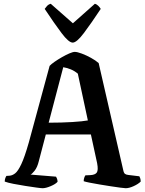

<svg xmlns="http://www.w3.org/2000/svg" viewBox="-20 -994 767 1014"><path d="M205 0Q197 0 172 -3.5Q147 -7 114.5 -12Q82 -17 51.5 -23Q21 -29 5 -35Q5 -45 8 -53Q11 -61 14 -65L30 -66Q45 -67 60 -78.5Q75 -90 92.5 -127Q110 -164 132 -241L242 -646Q250 -655 268 -667.5Q286 -680 307 -692Q328 -704 346.5 -712Q365 -720 375 -720Q388 -720 412 -711Q436 -702 460.5 -688.5Q485 -675 501 -661L631 -95Q634 -80 640.5 -75.5Q647 -71 658 -70L716 -63Q718 -60 720.5 -52.5Q723 -45 723 -35Q710 -22 686 -11Q662 0 644 0Q637 0 615 -3Q593 -6 563.5 -10.5Q534 -15 504.5 -20Q475 -25 452.5 -29.5Q430 -34 422 -37Q422 -47 425 -55.5Q428 -64 431 -68L455 -69Q482 -70 491 -82.5Q500 -95 493 -132L460 -284H222L185 -143Q177 -110 162.5 -92Q148 -74 141 -72L276 -61Q278 -58 281 -50.5Q284 -43 284 -34Q274 -22 248 -11Q222 0 205 0ZM237 -346Q306 -346 362 -349.5Q418 -353 444 -358L391 -605Q373 -620 353 -628Q333 -636 314 -639ZM364 -769Q343 -769 305 -819.5Q267 -870 216 -947Q220 -953 228 -962Q236 -971 248 -974L365 -871L481 -974Q492 -971 500 -962.5Q508 -954 512 -947Q461 -870 423 -819.5Q385 -769 364 -769Z"/></svg>

Font: Texturina 72pt
Style: Bold
Weight: 700
Designer: Guillermo Torres Carreño
Foundry: Omnibus-Type
Version: Version 1.002; ttfautohint (v1.8.3)